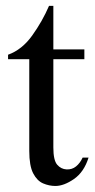

<svg xmlns="http://www.w3.org/2000/svg" viewBox="-20 -615 320 650"><path d="M167.5 14.6Q146.5 14.6 126 5.9Q105.5 -2.9 92.3 -28.3Q79.1 -53.7 79.1 -104V-414.6H7.3V-429.7Q54.7 -446.8 89.1 -494.9Q123.5 -543 146 -595.2H160.6V-447.8H265.6V-414.6H160.6V-115.7Q160.6 -72.3 173.6 -57.4Q186.5 -42.5 205.1 -41.5Q223.6 -40.5 237.3 -51.5Q251 -62.5 259.8 -81.5H279.8Q264.6 -32.7 230.5 -9Q196.3 14.6 167.5 14.6Z"/></svg>

Font: Awami Nastaliq
Style: Regular
Weight: 400
Designer: Peter Martin, SIL International
Foundry: SIL International
Version: Version 3.100